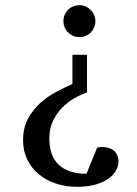

<svg xmlns="http://www.w3.org/2000/svg" viewBox="-20 -514 526 739"><path d="M436 106.9Q436 124.5 426.5 142.1Q417 159.7 397.5 173.6Q377.9 187.5 347.9 196.3Q317.9 205.1 276.9 205.1Q232.9 205.1 194.8 192.4Q156.7 179.7 128.7 156.2Q100.6 132.8 84.7 99.9Q68.8 66.9 68.8 25.9Q68.8 -21.5 87.6 -56.6Q106.4 -91.8 135 -117.4Q163.6 -143.1 196.8 -160.6Q230 -178.2 258.8 -190.9V-303.2H314.9V-158.2Q291.5 -150.4 265.9 -135.7Q240.2 -121.1 219 -99.4Q197.8 -77.6 183.8 -48.3Q169.9 -19 169.9 18.1Q169.9 87.9 207.3 121.3Q244.6 154.8 313 154.8L354 53.7L361.8 52.7Q364.7 52.2 367.4 52Q370.1 51.8 371.1 51.8Q384.8 51.8 396.5 54.9Q408.2 58.1 417 64.9Q425.8 71.8 430.9 82.3Q436 92.8 436 106.9ZM347.2 -432.1Q347.2 -419.4 342.3 -408.2Q337.4 -397 329.1 -388.7Q320.8 -380.4 309.8 -375.7Q298.8 -371.1 286.1 -371.1Q272.9 -371.1 261.7 -376Q250.5 -380.9 241.9 -389.2Q233.4 -397.5 228.8 -408.9Q224.1 -420.4 224.1 -433.1Q224.1 -445.8 229 -457Q233.9 -468.3 242.2 -476.6Q250.5 -484.9 262 -489.5Q273.4 -494.1 286.1 -494.1Q298.8 -494.1 309.8 -489.3Q320.8 -484.4 329.1 -475.8Q337.4 -467.3 342.3 -456.1Q347.2 -444.8 347.2 -432.1Z"/></svg>

Font: BabelStone Ogham Stemless
Style: Regular
Weight: 400
Designer: Andrew West
Foundry: BabelStone
Version: Version 2.02 March 14, 2022